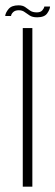

<svg xmlns="http://www.w3.org/2000/svg" viewBox="-42 -701 208 721"><path d="M43.5 0V-595.5H79.5V0ZM97.5 -636Q80 -636 69.5 -642.8Q59 -649.5 50.2 -656Q41.5 -662.5 28.5 -662.5Q14.5 -662.5 7.2 -655.2Q0 -648 -0.5 -641H-22.5Q-21.5 -653 -10 -667Q1.5 -681 27.5 -681Q43.5 -681 52.8 -674.2Q62 -667.5 71.2 -661Q80.5 -654.5 96.5 -654.5Q110 -654.5 116.8 -662Q123.5 -669.5 124.5 -676.5H146Q145.5 -665.5 135.2 -650.8Q125 -636 97.5 -636Z"/></svg>

Font: Anybody ExtraLight
Style: Regular
Weight: 200
Designer: Tyler Finck
Foundry: Etcetera Type Company
Version: Version 1.010; ttfautohint (v1.8.3) -l 8 -r 50 -G 200 -x 14 